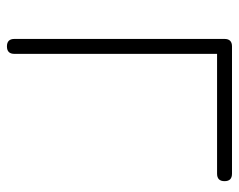

<svg xmlns="http://www.w3.org/2000/svg" viewBox="-86 -586 673 540"><g transform="rotate(90 250.0 -316.5)"><path d="M111 0Q90 0 90 -21V-612Q90 -633 111 -633H469Q479.5 -633 484.8 -627.8Q490 -622.5 490 -612Q490 -591 469 -591H132V-21Q132 0 111 0Z"/></g></svg>

Font: Jura Light Light
Style: Regular
Weight: 300
Version: Version 5.106